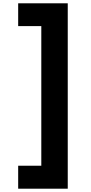

<svg xmlns="http://www.w3.org/2000/svg" viewBox="-20 -933 550 1162"><path d="M390 209H90V70H230V-775H90V-913H390Z"/></svg>

Font: MSTAGE
Style: Bold
Weight: 700
Designer: Ninad Kale (Devanagari), Jonny Pinhorn (Latin)
Foundry: Indian Type Foundry
Version: 4.004